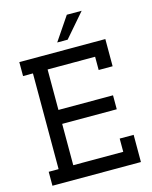

<svg xmlns="http://www.w3.org/2000/svg" viewBox="-129 -966 829 1050"><g transform="rotate(-15 285.5 -441.5)"><path d="M536 0H35V-79H91V-621H35V-700H522V-546H443V-621H174V-392H483V-313H174V-79H457V-154H536ZM322 -750H263Q286 -783 308 -816.5Q330 -850 353 -883H437Q408 -850 379.5 -816.5Q351 -783 322 -750Z"/></g></svg>

Font: Josefin Slab
Style: Bold
Weight: 700
Designer: Santiago Orozco
Foundry: Typemade
Version: Version 2.000